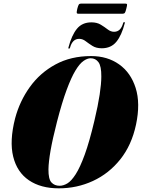

<svg xmlns="http://www.w3.org/2000/svg" viewBox="-20 -1018 774 1048"><path d="M477.5 -712Q566 -712 630 -666.8Q694 -621.5 720.5 -537.8Q747 -454 722.5 -338Q698.5 -225.5 636.5 -148Q574.5 -70.5 487.2 -30.2Q400 10 301 10Q202.5 10 137.8 -34Q73 -78 52 -163.2Q31 -248.5 62.5 -372Q87.5 -466 143 -543.2Q198.5 -620.5 282.8 -666.2Q367 -712 477.5 -712ZM305.5 -4Q326 -4 347.8 -17Q369.5 -30 393.2 -67Q417 -104 442.5 -174Q468 -244 495 -358Q515 -442 524 -501.5Q533 -561 533 -600.5Q533.5 -657 517.5 -678.5Q501.5 -700 475 -700Q456.5 -700 435.5 -685.2Q414.5 -670.5 391.8 -633Q369 -595.5 343.8 -527.5Q318.5 -459.5 291 -353Q267 -259.5 256 -196.5Q245 -133.5 244.5 -93.5Q244 -40.5 260.8 -22.2Q277.5 -4 305.5 -4ZM535.5 -754.5Q505 -754.5 484.5 -767.5Q464 -780.5 447.5 -793.2Q431 -806 412.5 -806Q375.5 -806 362.5 -758.5Q361 -752.5 356.5 -752.5Q352 -752.5 353.5 -758.5Q371 -825.5 399.8 -860.8Q428.5 -896 479 -896Q509.5 -896 530.2 -883.2Q551 -870.5 567.8 -857.5Q584.5 -844.5 602.5 -844.5Q639 -844.5 652 -891.5Q653.5 -897.5 658 -897.5Q662.5 -897.5 661 -891.5Q644 -825 615 -789.8Q586 -754.5 535.5 -754.5ZM402 -970.5Q406.5 -988 410.2 -993.2Q414 -998.5 423 -998.5H663.5Q672.5 -998.5 673.5 -994Q674.5 -989.5 669.5 -971Q665.5 -954 661.8 -948.5Q658 -943 649 -943H408.5Q399.5 -943 398.8 -948.2Q398 -953.5 402 -970.5Z"/></svg>

Font: Fraunces 144pt Black
Style: Italic
Weight: 900
Italic angle: -16°
Version: Version 1.000;[0bf87f6ff]